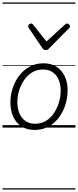

<svg xmlns="http://www.w3.org/2000/svg" viewBox="-20 -1030 629 1550"><path d="M259 19Q198 19 154 -9Q110 -37 87 -87.5Q64 -138 64 -204Q64 -261 82 -317Q100 -373 134.5 -418.5Q169 -464 218.5 -491.5Q268 -519 332 -519Q392 -519 435.5 -491.5Q479 -464 502.5 -414.5Q526 -365 526 -300Q526 -256 515 -210.5Q504 -165 482.5 -124Q461 -83 429 -51Q397 -19 354.5 0Q312 19 259 19ZM263 -31Q313 -31 351.5 -54.5Q390 -78 416 -117.5Q442 -157 456 -204Q470 -251 470 -297Q470 -349 453 -387.5Q436 -426 404.5 -447.5Q373 -469 328 -469Q279 -469 240.5 -446Q202 -423 175 -384Q148 -345 134 -298.5Q120 -252 120 -206Q120 -154 137 -114.5Q154 -75 186 -53Q218 -31 263 -31ZM522 -840Q530 -840 537.5 -833Q545 -826 545 -818Q545 -813 543 -809.5Q541 -806 538 -803L376 -639Q370 -631 363.5 -628.5Q357 -626 348 -626Q340 -626 334.5 -629Q329 -632 324 -639L212 -804Q210 -808 208.5 -811.5Q207 -815 207 -818Q207 -827 215.5 -833.5Q224 -840 231 -840Q237 -840 241 -837.5Q245 -835 248 -830L355 -695L503 -830Q509 -835 513 -837.5Q517 -840 522 -840ZM0 490H589V500H0ZM0 -20H589V0H0ZM0 -505H589V-500H0ZM0 -1010H589V-1000H0Z"/></svg>

Font: Playwrite ZA Guides
Style: Regular
Weight: 400
Designer: Veronika Burian, José Scaglione
Foundry: TypeTogether
Version: Version 1.003